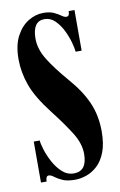

<svg xmlns="http://www.w3.org/2000/svg" viewBox="-83 -759 513 819"><g transform="rotate(-10 173.0 -349.0)"><path d="M175 13.5Q140.5 13.5 120 4Q99.5 -5.5 87.8 -14.8Q76 -24 66.5 -24Q53.5 -24 53.5 0H29V-177.5H55Q55.5 -165 63.5 -138.5Q71.5 -112 86.8 -83.2Q102 -54.5 124 -34.2Q146 -14 175 -14Q231.5 -14 231.5 -89Q231.5 -133.5 201.8 -181Q172 -228.5 125 -289Q67 -363.5 46.5 -420.5Q26 -477.5 26 -534.5Q26 -595 46.8 -634Q67.5 -673 99 -692Q130.5 -711 164 -711Q191.5 -711 209.2 -702.8Q227 -694.5 238.5 -686Q250 -677.5 259 -677.5Q265.5 -677.5 268.8 -682.2Q272 -687 272.5 -700H297.5V-524H271.5Q270.5 -538.5 263.2 -565Q256 -591.5 242.5 -618.8Q229 -646 209.5 -665Q190 -684 164.5 -684Q112.5 -684 112.5 -608Q112.5 -563 141.2 -516.5Q170 -470 221 -411Q273 -351.5 297.5 -295Q322 -238.5 322 -171Q322 -116 308 -80.2Q294 -44.5 271.5 -24Q249 -3.5 223.5 5Q198 13.5 175 13.5Z"/></g></svg>

Font: Imbue 50pt ExtraBold
Style: Regular
Weight: 800
Designer: Tyler Finck
Foundry: Etcetera Type Company
Version: Version 1.102; ttfautohint (v1.8.3)